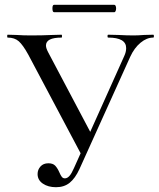

<svg xmlns="http://www.w3.org/2000/svg" viewBox="-20 -770 663 802"><path d="M137 -43Q137 -61 149 -74.5Q161 -88 182 -88Q201 -88 210.5 -78Q220 -68 228 -50Q233 -38 238 -31.5Q243 -25 251 -25Q261 -25 270 -35Q279 -45 289 -68L499 -536Q507 -553 507 -569Q507 -613 432 -613Q429 -613 429 -619Q429 -625 432 -625L474 -624Q510 -622 538 -622Q556 -622 582 -624L620 -625Q623 -625 623 -619Q623 -613 620 -613Q593 -613 567 -591.5Q541 -570 524 -533L312 -64Q294 -25 271 -6.5Q248 12 214 12Q181 12 159 -3Q137 -18 137 -43ZM12 -613Q10 -613 10 -619Q10 -625 12 -625L48 -624Q78 -622 109 -622Q156 -622 200 -624Q215 -625 237 -625Q239 -625 239 -619Q239 -613 237 -613Q172 -613 172 -580Q172 -569 181 -552L365 -204L323 -118L98 -542Q76 -582 58.5 -597.5Q41 -613 12 -613ZM199 -735Q199 -750 206 -750H457Q461 -750 463 -745.5Q465 -741 465 -735Q465 -729 463 -724Q461 -719 457 -719H206Q199 -719 199 -735Z"/></svg>

Font: Cormorant Unicase Medium
Style: Regular
Weight: 500
Designer: Christian Thalmann (Catharsis Fonts)
Foundry: Catharsis Fonts
Version: Version 4.000